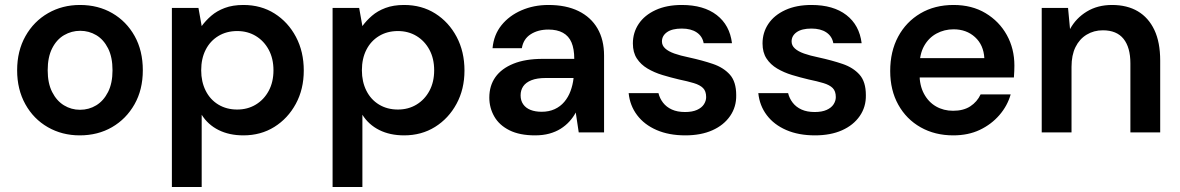

<svg xmlns="http://www.w3.org/2000/svg" viewBox="-20 -533 4750 773"><path d="M301 12Q230 12 172.5 -21Q115 -54 82 -113.5Q49 -173 49 -250Q49 -328 82.5 -387.5Q116 -447 173.5 -480Q231 -513 302 -513Q375 -513 432 -480Q489 -447 522 -388Q555 -329 555 -250Q555 -172 521.5 -113Q488 -54 431 -21Q374 12 301 12ZM302 -91Q338 -91 367.5 -109Q397 -127 415 -162.5Q433 -198 433 -250Q433 -303 415 -338.5Q397 -374 367.5 -391.5Q338 -409 303 -409Q268 -409 238 -391.5Q208 -374 190 -338.5Q172 -303 172 -250Q172 -198 190 -162.5Q208 -127 237.5 -109Q267 -91 302 -91Z M672 220V-501H779L792 -428Q808 -450 830.5 -469.5Q853 -489 885 -501Q917 -513 960 -513Q1031 -513 1085.5 -478.5Q1140 -444 1171.5 -384.5Q1203 -325 1203 -249Q1203 -174 1171 -115Q1139 -56 1084.5 -22Q1030 12 960 12Q903 12 860 -9.5Q817 -31 792 -71V220ZM935 -92Q977 -92 1010 -112Q1043 -132 1062 -167.5Q1081 -203 1081 -250Q1081 -297 1062 -332.5Q1043 -368 1010 -388Q977 -408 935 -408Q892 -408 859 -388Q826 -368 808 -332.5Q790 -297 790 -250Q790 -204 808 -168Q826 -132 859 -112Q892 -92 935 -92Z M1319 220V-501H1426L1439 -428Q1455 -450 1477.5 -469.5Q1500 -489 1532 -501Q1564 -513 1607 -513Q1678 -513 1732.5 -478.5Q1787 -444 1818.5 -384.5Q1850 -325 1850 -249Q1850 -174 1818 -115Q1786 -56 1731.5 -22Q1677 12 1607 12Q1550 12 1507 -9.5Q1464 -31 1439 -71V220ZM1582 -92Q1624 -92 1657 -112Q1690 -132 1709 -167.5Q1728 -203 1728 -250Q1728 -297 1709 -332.5Q1690 -368 1657 -388Q1624 -408 1582 -408Q1539 -408 1506 -388Q1473 -368 1455 -332.5Q1437 -297 1437 -250Q1437 -204 1455 -168Q1473 -132 1506 -112Q1539 -92 1582 -92Z M2134 12Q2072 12 2031 -8.5Q1990 -29 1970 -64Q1950 -99 1950 -140Q1950 -188 1974.5 -222.5Q1999 -257 2047 -276.5Q2095 -296 2165 -296H2292Q2292 -336 2281 -362Q2270 -388 2246.5 -401Q2223 -414 2188 -414Q2146 -414 2116.5 -395Q2087 -376 2081 -339H1963Q1968 -393 1999 -431.5Q2030 -470 2079.5 -491.5Q2129 -513 2188 -513Q2259 -513 2309 -488.5Q2359 -464 2385.5 -418.5Q2412 -373 2412 -309V0H2310L2298 -80Q2288 -61 2272.5 -44Q2257 -27 2237 -14.5Q2217 -2 2191.5 5Q2166 12 2134 12ZM2161 -83Q2190 -83 2213 -93.5Q2236 -104 2252 -123Q2268 -142 2277 -166.5Q2286 -191 2289 -217V-219H2178Q2142 -219 2119.5 -210Q2097 -201 2086.5 -185.5Q2076 -170 2076 -149Q2076 -128 2086.5 -113Q2097 -98 2116 -90.5Q2135 -83 2161 -83Z M2739 12Q2673 12 2623.5 -9.5Q2574 -31 2545 -69.5Q2516 -108 2511 -158H2631Q2636 -137 2649.5 -119.5Q2663 -102 2685 -92Q2707 -82 2738 -82Q2767 -82 2786 -90.5Q2805 -99 2814 -113Q2823 -127 2823 -142Q2823 -166 2810.5 -178.5Q2798 -191 2773 -198.5Q2748 -206 2714 -213Q2680 -221 2647 -231Q2614 -241 2587 -257Q2560 -273 2544 -297.5Q2528 -322 2528 -358Q2528 -402 2551.5 -437Q2575 -472 2619.5 -492.5Q2664 -513 2725 -513Q2813 -513 2865.5 -472.5Q2918 -432 2927 -359H2813Q2808 -387 2785 -402.5Q2762 -418 2725 -418Q2686 -418 2665.5 -403.5Q2645 -389 2645 -366Q2645 -350 2658 -338Q2671 -326 2695 -317.5Q2719 -309 2753 -302Q2808 -290 2850.5 -275.5Q2893 -261 2918.5 -232.5Q2944 -204 2944 -150Q2945 -103 2919.5 -66Q2894 -29 2848 -8.5Q2802 12 2739 12Z M3261 12Q3195 12 3145.5 -9.5Q3096 -31 3067 -69.5Q3038 -108 3033 -158H3153Q3158 -137 3171.5 -119.5Q3185 -102 3207 -92Q3229 -82 3260 -82Q3289 -82 3308 -90.5Q3327 -99 3336 -113Q3345 -127 3345 -142Q3345 -166 3332.5 -178.5Q3320 -191 3295 -198.5Q3270 -206 3236 -213Q3202 -221 3169 -231Q3136 -241 3109 -257Q3082 -273 3066 -297.5Q3050 -322 3050 -358Q3050 -402 3073.5 -437Q3097 -472 3141.5 -492.5Q3186 -513 3247 -513Q3335 -513 3387.5 -472.5Q3440 -432 3449 -359H3335Q3330 -387 3307 -402.5Q3284 -418 3247 -418Q3208 -418 3187.5 -403.5Q3167 -389 3167 -366Q3167 -350 3180 -338Q3193 -326 3217 -317.5Q3241 -309 3275 -302Q3330 -290 3372.5 -275.5Q3415 -261 3440.5 -232.5Q3466 -204 3466 -150Q3467 -103 3441.5 -66Q3416 -29 3370 -8.5Q3324 12 3261 12Z M3818 12Q3744 12 3686.5 -20.5Q3629 -53 3596.5 -111.5Q3564 -170 3564 -247Q3564 -326 3596 -385.5Q3628 -445 3685.5 -479Q3743 -513 3819 -513Q3893 -513 3948 -480Q4003 -447 4033.5 -392Q4064 -337 4064 -269Q4064 -259 4063.5 -247Q4063 -235 4062 -221H3651V-299H3943Q3940 -352 3905.5 -383.5Q3871 -415 3819 -415Q3782 -415 3750.5 -398Q3719 -381 3700.5 -348Q3682 -315 3682 -265V-236Q3682 -189 3700 -155.5Q3718 -122 3748.5 -104.5Q3779 -87 3817 -87Q3859 -87 3886.5 -105Q3914 -123 3928 -153H4049Q4036 -107 4003.5 -69.5Q3971 -32 3924.5 -10Q3878 12 3818 12Z M4174 0V-501H4280L4288 -416Q4312 -460 4355.5 -486.5Q4399 -513 4457 -513Q4518 -513 4561 -487.5Q4604 -462 4627.5 -412.5Q4651 -363 4651 -289V0H4531V-278Q4531 -342 4503.5 -376.5Q4476 -411 4420 -411Q4384 -411 4355 -393.5Q4326 -376 4310 -343.5Q4294 -311 4294 -264V0Z"/></svg>

Font: DM Sans 18pt SemiBold
Style: Regular
Weight: 600
Designer: Colophon Foundry, Jonny Pinhorn
Foundry: Colophon Foundry
Version: Version 4.004;gftools[0.9.30]